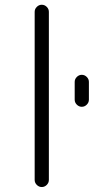

<svg xmlns="http://www.w3.org/2000/svg" viewBox="-20 -793 447 792"><path d="M288.1 -381.8V-455.1Q288.1 -466.8 296.9 -475.6Q305.7 -484.4 317.4 -484.4Q329.1 -484.4 337.9 -475.6Q346.7 -466.8 346.7 -455.1V-381.8Q346.7 -370.1 337.9 -361.3Q329.1 -352.5 317.4 -352.5Q305.7 -352.5 296.9 -361.3Q288.1 -370.1 288.1 -381.8ZM123 -50.8V-744.1Q123 -755.9 131.8 -764.6Q140.6 -773.4 152.3 -773.4Q164.1 -773.4 172.9 -764.6Q181.6 -755.9 181.6 -744.1V-50.8Q181.6 -39.1 172.9 -30.3Q164.1 -21.5 152.3 -21.5Q140.6 -21.5 131.8 -30.3Q123 -39.1 123 -50.8Z"/></svg>

Font: Gen Jyuu Gothic P Light
Style: Regular
Weight: 200
Designer: [Source Han Sans]
Ryoko NISHIZUKA  (kana & ideographs); Paul D. Hunt (Latin, Greek & Cyrillic); Wenlong ZHANG  (bopomofo
Version: Version 1.002.20150607